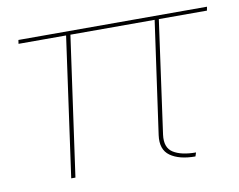

<svg xmlns="http://www.w3.org/2000/svg" viewBox="-61 -580 822 660"><g transform="rotate(-10 349.5 -250.0)"><path d="M696.8 -486.8H528.8L474.1 -92.8Q468.3 -48.3 496.1 -30.8Q523.9 -13.2 575.2 -13.2L570.8 0Q514.6 0 483.4 -22.2Q452.1 -44.4 459 -94.2L514.2 -486.8H220.2L151.9 0H137.2L205.1 -486.8H39.1L41 -500H699.2Z"/></g></svg>

Font: Human Sans Thin
Style: Italic
Weight: 100
Italic angle: -8°
Designer: Tim Radville
Foundry: Continuum
Version: Version 1.000;FEAKit 1.0